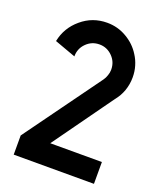

<svg xmlns="http://www.w3.org/2000/svg" viewBox="-149 -915 848 1010"><g transform="rotate(20 274.5 -410.0)"><path d="M499 -595.7Q499 -556.6 486.3 -520.5Q473.6 -485.4 450.2 -457Q370.1 -345.7 210 -122.1Q306.6 -122.1 499 -122.1Q499 -81.1 499 0Q349.6 0 49.8 0Q49.8 -26.4 49.8 -53.7Q49.8 -80.1 49.8 -107.4Q127 -213.9 204.1 -320.3Q281.2 -426.8 358.4 -533.2Q368.2 -546.9 373 -562.5Q378.9 -578.1 378.9 -594.7Q378.9 -595.7 378.9 -595.7Q378.9 -595.7 378.9 -595.7Q378.9 -638.7 348.6 -668.9Q318.4 -699.2 276.4 -699.2Q233.4 -699.2 203.1 -668.9Q172.9 -638.7 172.9 -595.7Q172.9 -595.7 172.9 -594.7Q172.9 -594.7 172.9 -594.7Q133.8 -609.4 54.7 -637.7Q70.3 -715.8 131.8 -767.6Q193.4 -820.3 275.4 -820.3Q335 -820.3 384.8 -791Q435.5 -761.7 464.8 -713.9Q481.4 -688.5 490.2 -658.2Q499 -628.9 499 -595.7Z"/></g></svg>

Font: CtripNumber bold
Style: Bold
Weight: 400
Version: Version 1.0